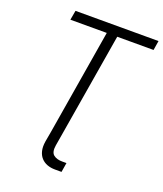

<svg xmlns="http://www.w3.org/2000/svg" viewBox="-166 -835 971 1145"><g transform="rotate(20 320.0 -262.5)"><path d="M288.1 0 276.9 66.4Q269.5 111.3 290.3 127.9Q311 144.5 346.7 144H372.6L362.8 203.6H321.8Q293.9 203.6 271.2 195.1Q248.5 186.5 232.9 169.2Q217.3 151.9 211.2 126.2Q205.1 100.6 210.4 66.9L222.2 0ZM102.1 -667.5 112.8 -727.5H639.6L629.9 -667.5H399.4L288.1 0H222.2L333 -667.5Z"/></g></svg>

Font: Inter Tight Light
Style: Italic
Weight: 300
Italic angle: -9.39999°
Designer: Rasmus Andersson
Foundry: rsms
Version: Version 3.004